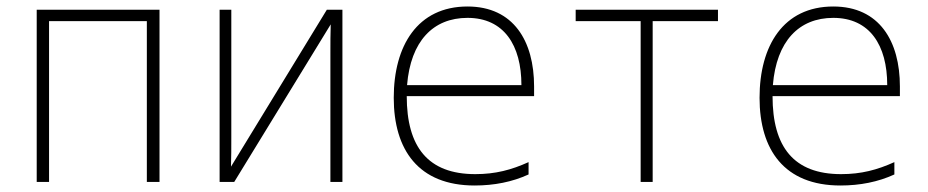

<svg xmlns="http://www.w3.org/2000/svg" viewBox="-20 -560 2855 591"><path d="M93 0H131V-495H432V0H471V-530H93Z M656 0H701L998 -485C997 -453 997 -429 997 -398V0H1034V-530H986L691 -47C692 -79 692 -102 692 -135V-530H656Z M1441 11C1501 11 1557 0 1607 -23V-61C1554 -37 1505 -24 1443 -24C1297 -24 1232 -108 1232 -264H1624V-294C1624 -433 1561 -540 1419 -540C1265 -540 1192 -419 1192 -259C1192 -99 1268 11 1441 11ZM1233 -298C1244 -433 1313 -505 1419 -505C1531 -505 1585 -421 1585 -298Z M1952 0H1989V-495H2190V-530H1752V-495H1952Z M2567 11C2627 11 2683 0 2733 -23V-61C2680 -37 2631 -24 2569 -24C2423 -24 2358 -108 2358 -264H2750V-294C2750 -433 2687 -540 2545 -540C2391 -540 2318 -419 2318 -259C2318 -99 2394 11 2567 11ZM2359 -298C2370 -433 2439 -505 2545 -505C2657 -505 2711 -421 2711 -298Z"/></svg>

Font: Noto Sans Mono SemiCondensed ExtraLight
Style: Regular
Weight: 200
Width: 4
Designer: Monotype Design Team
Foundry: Monotype Imaging Inc.
Version: Version 2.014